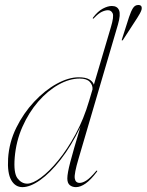

<svg xmlns="http://www.w3.org/2000/svg" viewBox="-20 -743 588 770"><path d="M453 -644.5 295 -106.5Q277 -46 279.8 -27.8Q282.5 -9.5 299.5 -9.5Q311 -9.5 326.2 -19Q341.5 -28.5 365 -56.5Q367.5 -60 369.5 -58.5Q371 -57 368.5 -54Q344.5 -22 323.5 -7.2Q302.5 7.5 284.5 7.5Q270 7.5 260 -0.5Q250 -8.5 250 -27.5Q250 -47.5 261.8 -92.8Q273.5 -138 302.5 -234Q265.5 -157 223.2 -103Q181 -49 141 -20.8Q101 7.5 70 7.5Q41 7.5 25 -20.8Q9 -49 12.5 -107.5Q16.5 -172 45.2 -230.5Q74 -289 116.8 -334.8Q159.5 -380.5 207 -406.8Q254.5 -433 295.5 -433Q323 -433 337.5 -424.8Q352 -416.5 356.5 -403.5L425 -635Q437.5 -677 431.8 -689.5Q426 -702 413 -702Q402 -702 388.2 -695.5Q374.5 -689 357 -670.5Q354 -667 352.5 -668.5Q351 -670 353.5 -673Q372.5 -698 392.5 -708.5Q412.5 -719 428.5 -719Q450.5 -719 457.5 -701.8Q464.5 -684.5 453 -644.5ZM39 -111Q34 -49 50.2 -27.8Q66.5 -6.5 89 -6.5Q111 -6.5 144 -30.8Q177 -55 213.5 -99.5Q250 -144 283 -204.8Q316 -265.5 337.5 -339L351 -384.5Q352.5 -401 340.2 -414.5Q328 -428 299.5 -428Q258.5 -428 214.8 -403.5Q171 -379 133.2 -335.5Q95.5 -292 70 -234.5Q44.5 -177 39 -111ZM497.5 -674.5Q505.5 -698.5 513.5 -710.8Q521.5 -723 534.5 -723Q552 -723 547.5 -703.5Q545.5 -697 540.8 -688.5Q536 -680 530 -670.5L473.5 -583.5Q471 -580 469 -580.5Q467.5 -581 469 -585.5Z"/></svg>

Font: Fraunces 144pt Thin
Style: Italic
Weight: 100
Italic angle: -16°
Version: Version 1.000;[b76b70a41]